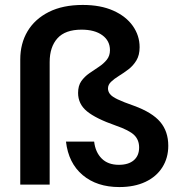

<svg xmlns="http://www.w3.org/2000/svg" viewBox="-20 -747 729 777"><path d="M463 10Q372 10 314.5 -38.5Q257 -87 247 -174H361Q366 -131 391.5 -105.5Q417 -80 461 -80Q500 -80 521.5 -98.5Q543 -117 543 -150Q543 -181 523 -200.5Q503 -220 448 -239Q368 -267 332 -296.5Q296 -326 296 -371Q296 -400 309 -418.5Q322 -437 341.5 -450.5Q361 -464 380 -476.5Q399 -489 412 -505Q425 -521 425 -544Q425 -582 394 -604.5Q363 -627 310 -627Q244 -627 212.5 -592Q181 -557 181 -496V0H62V-506Q62 -571 91.5 -620.5Q121 -670 177.5 -698.5Q234 -727 315 -727Q387 -727 438.5 -704Q490 -681 517.5 -642Q545 -603 545 -556Q545 -524 532 -502.5Q519 -481 500 -466.5Q481 -452 461.5 -440Q442 -428 429.5 -416Q417 -404 417 -389Q417 -377 425 -366.5Q433 -356 456 -345Q479 -334 522 -319Q596 -292 628.5 -253.5Q661 -215 661 -157Q661 -108 637 -70Q613 -32 568.5 -11Q524 10 463 10Z"/></svg>

Font: DM Sans 28pt SemiBold
Style: Regular
Weight: 600
Version: Version 4.004;gftools[0.9.30]